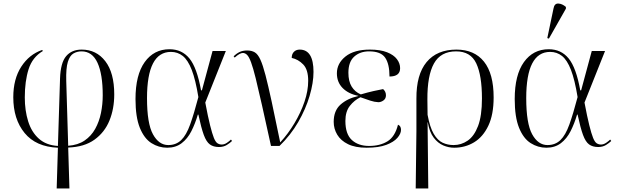

<svg xmlns="http://www.w3.org/2000/svg" viewBox="-20 -824 3491 1084"><path d="M300 240 307 10Q183 5 119 -73Q55 -151 55 -275Q55 -378 100 -447.5Q145 -517 218 -542L222 -536Q163 -501 141.5 -433.5Q120 -366 120 -274Q120 -200 139 -139Q158 -78 199.5 -41Q241 -4 307 0L319 -381Q322 -470 353.5 -507Q385 -544 441 -544Q524 -544 574.5 -478.5Q625 -413 625 -291Q625 -210 598 -143.5Q571 -77 513.5 -35.5Q456 6 365 9L372 240ZM354 -367 365 -1Q420 -5 457.5 -30.5Q495 -56 517.5 -96.5Q540 -137 550 -186Q560 -235 560 -286Q560 -405 530.5 -469.5Q501 -534 440 -534Q415 -534 394.5 -522Q374 -510 363 -474.5Q352 -439 354 -367Z M924 10Q876 10 835 -16Q794 -42 769.5 -102.5Q745 -163 745 -265Q745 -401 797 -473.5Q849 -546 937 -546Q1007 -546 1049.5 -494Q1092 -442 1115 -314H1120L1180 -536H1255L1139 -245Q1154 -165 1166 -117Q1178 -69 1187.5 -45.5Q1197 -22 1208 -15Q1219 -8 1232 -8Q1247 -8 1261.5 -18Q1276 -28 1284 -36L1290 -28Q1279 -17 1260.5 -5.5Q1242 6 1216 6Q1185 6 1165 -8.5Q1145 -23 1130.5 -62.5Q1116 -102 1100 -177H1097Q1082 -126 1060.5 -83.5Q1039 -41 1005.5 -15.5Q972 10 924 10ZM930 -5Q974 -5 1003 -33Q1032 -61 1053.5 -121Q1075 -181 1100 -276Q1084 -374 1062.5 -429.5Q1041 -485 1012 -508Q983 -531 945 -531Q810 -531 810 -270Q810 -127 843.5 -66Q877 -5 930 -5Z M1510 0Q1480 -137 1459 -230.5Q1438 -324 1423.5 -382.5Q1409 -441 1397.5 -472Q1386 -503 1375 -514Q1364 -525 1351 -525Q1334 -525 1305 -499L1299 -506Q1315 -522 1333 -530.5Q1351 -539 1375 -539Q1401 -539 1418.5 -528.5Q1436 -518 1450 -487.5Q1464 -457 1479 -399.5Q1494 -342 1514 -249.5Q1534 -157 1562 -20Q1607 -69 1642.5 -128.5Q1678 -188 1699 -249.5Q1720 -311 1720 -368Q1720 -431 1692 -460Q1664 -489 1627 -497Q1627 -519 1639.5 -531.5Q1652 -544 1672 -544Q1750 -544 1750 -418Q1750 -357 1728 -282.5Q1706 -208 1663.5 -134.5Q1621 -61 1558 0Z M2050 10Q1986 10 1945 -10Q1904 -30 1884 -63.5Q1864 -97 1864 -136Q1864 -199 1902.5 -233.5Q1941 -268 2003 -282V-283Q1947 -294 1914.5 -327Q1882 -360 1882 -410Q1882 -466 1930.5 -505Q1979 -544 2069 -544Q2127 -544 2165 -529Q2203 -514 2221 -490Q2239 -466 2239 -439Q2239 -392 2179 -392Q2179 -463 2154.5 -498.5Q2130 -534 2064 -534Q2013 -534 1980 -504.5Q1947 -475 1947 -413Q1947 -365 1965.5 -335Q1984 -305 2017 -291Q2058 -303 2089.5 -310Q2121 -317 2143 -321Q2159 -307 2159 -286Q2159 -267 2145 -257Q2131 -247 2116 -247Q2094 -248 2070 -256Q2046 -264 2015 -275Q1980 -258 1955 -226Q1930 -194 1930 -141Q1930 -67 1966.5 -33.5Q2003 0 2064 0Q2125 0 2167.5 -26Q2210 -52 2227 -120Q2244 -113 2244 -91Q2244 -69 2223.5 -45.5Q2203 -22 2160.5 -6Q2118 10 2050 10Z M2327 240 2331 -83V-267Q2330 -403 2388.5 -473.5Q2447 -544 2557 -544Q2658 -544 2712.5 -476Q2767 -408 2767 -274Q2767 -177 2737 -114Q2707 -51 2656.5 -20.5Q2606 10 2544 10Q2513 10 2482.5 -3Q2452 -16 2428.5 -47Q2405 -78 2395 -134H2394L2398 240ZM2541 -5Q2584 -5 2620.5 -30Q2657 -55 2679 -112.5Q2701 -170 2701 -268Q2701 -398 2669 -466Q2637 -534 2555 -534Q2468 -534 2430 -465.5Q2392 -397 2393 -262L2394 -176Q2407 -105 2429 -68Q2451 -31 2479.5 -18Q2508 -5 2541 -5Z M3065 10Q3017 10 2976 -16Q2935 -42 2910.5 -102.5Q2886 -163 2886 -265Q2886 -401 2938 -473.5Q2990 -546 3078 -546Q3148 -546 3190.5 -494Q3233 -442 3256 -314H3261L3321 -536H3396L3280 -245Q3295 -165 3307 -117Q3319 -69 3328.5 -45.5Q3338 -22 3349 -15Q3360 -8 3373 -8Q3388 -8 3402.5 -18Q3417 -28 3425 -36L3431 -28Q3420 -17 3401.5 -5.5Q3383 6 3357 6Q3326 6 3306 -8.5Q3286 -23 3271.5 -62.5Q3257 -102 3241 -177H3238Q3223 -126 3201.5 -83.5Q3180 -41 3146.5 -15.5Q3113 10 3065 10ZM3071 -5Q3115 -5 3144 -33Q3173 -61 3194.5 -121Q3216 -181 3241 -276Q3225 -374 3203.5 -429.5Q3182 -485 3153 -508Q3124 -531 3086 -531Q2951 -531 2951 -270Q2951 -127 2984.5 -66Q3018 -5 3071 -5ZM3079 -606 3070 -609 3105 -776Q3110 -805 3132 -804Q3154 -803 3175 -785V-775Z"/></svg>

Font: Noto Serif Display Light
Style: Regular
Weight: 300
Designer: Monotype Design Team
Foundry: Monotype Imaging Inc.
Version: Version 2.009